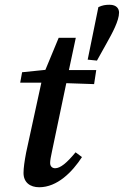

<svg xmlns="http://www.w3.org/2000/svg" viewBox="-20 -774 521 808"><path d="M90 -132C83 -95 79 -67 79 -46C79 -6 107 14 145 14C221 14 284 -50 325 -113L298 -133C261 -88 234 -66 212 -66C201 -66 191 -73 191 -88C191 -98 194 -116 199 -138L259 -424L376 -420L385 -479H270L299 -615H227L171 -480L73 -470L65 -426H154ZM441 -754C424 -754 411 -752 394 -744L349 -523L388 -519L427 -589C453 -635 481 -687 481 -721C481 -736 472 -754 441 -754Z"/></svg>

Font: Source Serif Pro Semibold
Style: Italic
Weight: 600
Italic angle: -12°
Designer: Frank Grießhammer
Foundry: Adobe Systems Incorporated
Version: Version 3.001;hotconv 1.0.111;makeotfexe 2.5.65597